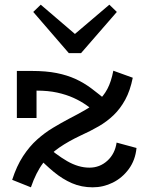

<svg xmlns="http://www.w3.org/2000/svg" viewBox="-20 -786 630 820"><path d="M464 -484 547 -454Q536 -399 515 -360.5Q494 -322 465.5 -294.5Q437 -267 401.5 -246.5Q366 -226 324 -207Q273 -183 233.5 -156Q194 -129 164 -89.5Q134 -50 112 14L32 -18Q51 -77 78.5 -119Q106 -161 138.5 -190Q171 -219 206 -240Q241 -261 275 -279Q312 -298 342.5 -315.5Q373 -333 397.5 -354Q422 -375 438.5 -406Q455 -437 464 -484ZM376 14Q328 14 287.5 -3.5Q247 -21 209.5 -52Q172 -83 133 -124L164 -175Q218 -126 266.5 -98Q315 -70 362 -70Q406 -70 438.5 -99.5Q471 -129 478 -177L563 -154Q558 -102 530 -64Q502 -26 461.5 -6Q421 14 376 14ZM52 -282V-483H116Q177 -483 222 -474Q267 -465 303 -448.5Q339 -432 371.5 -407.5Q404 -383 441 -352L402 -297Q377 -317 351 -335.5Q325 -354 294 -368Q263 -382 224.5 -390.5Q186 -399 136 -399V-282ZM447 -766 479 -735 326 -559H274L122 -735L154 -766L300 -641Z"/></svg>

Font: BioRhyme ExtraBold
Style: Regular
Weight: 400
Version: Version 1.600;gftools[0.9.33]